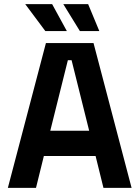

<svg xmlns="http://www.w3.org/2000/svg" viewBox="-20 -908 674 928"><path d="M18 0 202 -700H432L616 0H480L442 -154H192L154 0ZM223 -276H411L326 -617H308ZM199 -758 102 -888H232L303 -758ZM366 -758 286 -888H406L460 -758Z"/></svg>

Font: Space Grotesk Light
Style: Bold
Weight: 700
Version: Version 2.000